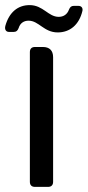

<svg xmlns="http://www.w3.org/2000/svg" viewBox="-40 -732 343 752"><path d="M77 -528V-20C77 -7 84 0 97 0H148C161 0 168 -7 168 -20V-508C168 -534 154 -548 128 -548H97C84 -548 77 -541 77 -528ZM76 -712C30 -712 -4 -684 -19 -631C-23 -616 -16 -607 -5 -607H14C24 -607 29 -612 33 -622C39 -642 54 -651 72 -651C112 -651 132 -605 186 -605C233 -605 270 -634 283 -690C285 -702 278 -709 267 -709H249C239 -709 234 -704 230 -694C223 -675 208 -666 190 -666C149 -666 129 -712 76 -712Z"/></svg>

Font: Arvore Sans
Style: Regular
Weight: 400
Designer: Jonny Pinhorn (Latin) Dan Schunck (customization for Arvore)
Version: Version 1.000;Glyphs 3.3 (3305)